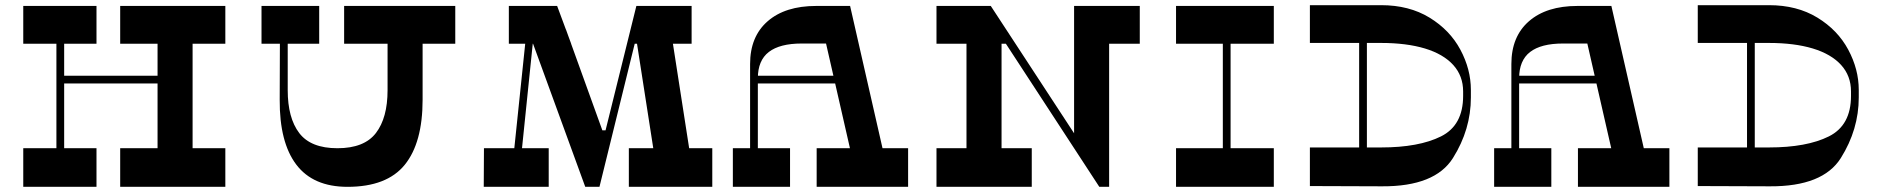

<svg xmlns="http://www.w3.org/2000/svg" viewBox="-20 -723 7263 743"><path d="M209.3 -400V-430H650.4V-400ZM198.3 -606.8H228.3V-119.8H198.3ZM353.4 -149.4V0H70V-149.4ZM353.4 -700V-553.8H70V-700ZM589.7 -606.8H725.3V-119.8H589.7ZM852 -149.4V0H445.1V-149.4ZM852 -700V-553.8H445.1V-700Z M1615.4 -337.1Q1615.4 -170.4 1546.2 -85.2Q1477 0 1324.9 0Q1191.8 0 1126.6 -86Q1061.4 -172 1062.4 -337.1L1063.4 -634.2H1093.4V-374Q1093.4 -266.7 1138 -208.1Q1182.6 -149.4 1285.9 -149.4Q1389.6 -149.4 1434.7 -208.2Q1479.8 -266.9 1479.8 -374V-634.2H1615.4ZM1741.8 -553.8H1311.7V-700H1741.8ZM1215.2 -553.8H992V-700H1215.2Z M2512.5 -120.5 2443.7 -562.8 2581.8 -568.4 2651.4 -120.5ZM2736.4 0H2413.5V-149.4H2736.4ZM2336.4 -188.6H2296.4L2290.4 -218.6H2340.4ZM2656.4 -553.8H2424.8L2459.2 -700H2656.4ZM2284.2 0H2244.8L2022.8 -608.6L2170.1 -609L2321.8 -188.7ZM2442.6 -700H2472.2L2299.8 0H2269.2ZM2190.3 -553.8H1949.1V-700H2136ZM2103.4 0H1852L1852.8 -149.4H2103.4ZM2027.7 -700 2056.1 -694.4 1984.9 -1.9H1954.9Z M3140.3 0V-149.4H3494.2V0ZM2816 0V-149.4H3037.3V0ZM2882.7 -475.2Q2882.7 -581.6 2950.7 -640.8Q3018.7 -700 3138.5 -700H3269.7L3402.9 -115.3L3277.2 -114L3176.6 -554.6H3082.4Q2997.6 -554.6 2955.1 -521.8Q2912.7 -489 2912.7 -419.9V-121.9L2882.7 -122.7ZM2892.7 -400V-430H3314.2V-400Z M3720.1 -566.1H3855.8V-121.1H3720.1ZM3972.7 -149.4V0H3604V-149.4ZM3801.1 -700 3898.1 -553.8H3604V-700ZM4136.5 -606.8H4272.1V0H4258.1L4136.5 -185.9ZM4390.7 -700V-553.8H4136.5V-700ZM4234.1 0 3777.1 -700H3814.1L4272.1 0Z M4712.1 -606.8H4742.1V-119.8H4712.1ZM4909.4 -149.4V0H4531V-149.4ZM4909.4 -700V-553.8H4531V-700Z M5239.6 -574.2H5269.6V-123.5H5239.6ZM5324.6 -703Q5433 -703 5511.8 -654.9Q5590.6 -606.8 5631.3 -530.8Q5672 -454.8 5672 -375V-346Q5672 -221.8 5602.6 -111.4Q5533.2 -1 5328.6 -2L5049 -3V-152.4H5324.6Q5470.3 -152.4 5556.2 -195.1Q5642 -237.8 5642 -352V-369Q5642 -429.4 5603.6 -471.7Q5565.1 -513.9 5494 -535.4Q5422.8 -556.8 5324.6 -556.8H5049V-703Z M6086.3 0V-149.4H6440.2V0ZM5762 0V-149.4H5983.3V0ZM5828.7 -475.2Q5828.7 -581.6 5896.7 -640.8Q5964.7 -700 6084.5 -700H6215.7L6348.9 -115.3L6223.2 -114L6122.6 -554.6H6028.4Q5943.6 -554.6 5901.1 -521.8Q5858.7 -489 5858.7 -419.9V-121.9L5828.7 -122.7ZM5838.7 -400V-430H6260.2V-400Z M6740.6 -574.2H6770.6V-123.5H6740.6ZM6825.6 -703Q6934 -703 7012.8 -654.9Q7091.6 -606.8 7132.3 -530.8Q7173 -454.8 7173 -375V-346Q7173 -221.8 7103.6 -111.4Q7034.2 -1 6829.6 -2L6550 -3V-152.4H6825.6Q6971.3 -152.4 7057.2 -195.1Q7143 -237.8 7143 -352V-369Q7143 -429.4 7104.6 -471.7Q7066.1 -513.9 6995 -535.4Q6923.8 -556.8 6825.6 -556.8H6550V-703Z"/></svg>

Font: Space Cowgirl
Style: Regular
Weight: 400
Designer: Valery Marier
Foundry: Valery Marier
Version: Version 1.000